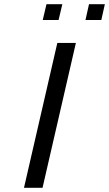

<svg xmlns="http://www.w3.org/2000/svg" viewBox="-20 -901 523 921"><path d="M390 -805 407 -881H483L466 -805ZM185 -805 203 -881H279L261 -805ZM95 0 255 -695H344L184 0Z"/></svg>

Font: Coval
Style: Light Italic
Weight: 300
Foundry: Context Ltd
Version: Version 001.000